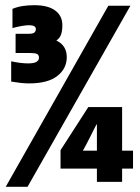

<svg xmlns="http://www.w3.org/2000/svg" viewBox="-20 -719 540 739"><path d="M237 -499Q237 -455 200.5 -426.5Q164 -398 92 -398Q76 -398 58 -400Q40 -402 23 -405V-483Q60 -475 88 -475Q111 -475 120.5 -481Q130 -487 130 -497Q130 -508 122 -511.5Q114 -515 95 -515H40V-589H92Q107 -589 112.5 -594Q118 -599 118 -607Q118 -622 92 -622Q81 -622 63.5 -619Q46 -616 28 -611V-685Q48 -693 68.5 -696Q89 -699 112 -699Q165 -699 192.5 -678.5Q220 -658 220 -622Q220 -602 215.5 -587.5Q211 -573 197 -563Q237 -544 237 -499ZM482 -697 86 0H2L397 -697ZM492 -70H450V-19H353V-70H213V-141L320 -307H450V-139H492ZM353 -242Q349 -236 342 -222Q335 -208 327 -192Q319 -176 311 -161Q303 -146 299 -139H353Z"/></svg>

Font: D2Coding
Style: Bold
Weight: 700
Monospace: yes
Designer: Yong-Rak Park; Jeong-Hwan Yoon; Sang-Min Lee;
Foundry: NHN Corporation
Version: Version 1.3.2; Build 20180524